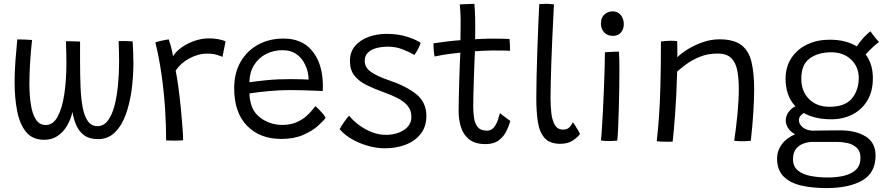

<svg xmlns="http://www.w3.org/2000/svg" viewBox="-20 -736 4674 1006"><path d="M212 -3.5Q150 -3.5 116.5 -44.8Q83 -86 69.8 -154.8Q56.5 -223.5 56.5 -305.5Q56.5 -359.5 60.8 -417Q65 -474.5 70.5 -529.5Q85.5 -529.5 108.8 -528.8Q132 -528 148 -526.5Q141.5 -468.5 137.8 -409.5Q134 -350.5 134 -297.5Q134 -236.5 141.8 -187.5Q149.5 -138.5 168.2 -109.8Q187 -81 219.5 -81Q258.5 -81 282.2 -125Q306 -169 317 -243.2Q328 -317.5 328 -408.5Q328 -432 327.2 -464Q326.5 -496 325.5 -520Q338.5 -520 362.8 -519.5Q387 -519 399.5 -518V-414Q399.5 -342.5 402 -281Q404.5 -219.5 413.2 -173.2Q422 -127 440.5 -101Q459 -75 491 -75Q522.5 -75 544.2 -103Q566 -131 579 -179Q592 -227 598 -287.8Q604 -348.5 604 -414Q604 -434.5 603.2 -466.8Q602.5 -499 601.5 -520.5Q609 -521 617.5 -521Q626 -521 635 -521Q644 -521 655.2 -520.2Q666.5 -519.5 675 -519Q676.5 -493.5 677.8 -462Q679 -430.5 679 -405.5Q679 -336.5 669.8 -266.2Q660.5 -196 639.5 -137.2Q618.5 -78.5 582.5 -42.8Q546.5 -7 493.5 -7Q448.5 -7 421.2 -27Q394 -47 379.8 -79.5Q365.5 -112 359.5 -149.5Q350.5 -110 331 -76.8Q311.5 -43.5 281.5 -23.5Q251.5 -3.5 212 -3.5Z M886.5 -441.5Q903 -467.5 933.2 -488.8Q963.5 -510 1001 -522.5Q1038.5 -535 1075.5 -535Q1099 -535 1123.2 -530.8Q1147.5 -526.5 1162 -519L1145.5 -438Q1133.5 -443.5 1114.2 -449.2Q1095 -455 1066 -455Q1018 -455 971.8 -429.8Q925.5 -404.5 900.5 -366Q908 -329 915 -276.5Q922 -224 927.5 -169.2Q933 -114.5 936.2 -69.2Q939.5 -24 939.5 -1Q922.5 0.5 896.8 0.8Q871 1 850.5 0Q850.5 -80 844.8 -167.8Q839 -255.5 826.5 -344Q814 -432.5 794 -514Q808.5 -519 832.5 -524Q856.5 -529 864 -529.5Q870.5 -512 877.5 -485Q884.5 -458 886.5 -441.5Z M1686 -118.5Q1673.5 -101 1644 -75Q1614.5 -49 1567 -28.5Q1519.5 -8 1454 -8Q1341.5 -8 1274.2 -77.2Q1207 -146.5 1207 -273.5Q1207 -353.5 1240.5 -411.8Q1274 -470 1332.5 -502Q1391 -534 1465.5 -534Q1559 -534 1611 -475Q1663 -416 1670.5 -318.5Q1673 -288 1671 -259Q1663 -259.5 1633 -260.8Q1603 -262 1566 -263Q1529 -264 1499.5 -264Q1446.5 -264 1389.5 -258.8Q1332.5 -253.5 1287 -246.5Q1287 -232 1289.2 -218.2Q1291.5 -204.5 1295 -192Q1308.5 -141 1355.5 -111.2Q1402.5 -81.5 1459.5 -81.5Q1501 -81.5 1531.5 -94.5Q1562 -107.5 1582.8 -125.5Q1603.5 -143.5 1615.5 -159Q1627.5 -174.5 1632.5 -180Q1636.5 -176.5 1647.8 -165.8Q1659 -155 1670.2 -142Q1681.5 -129 1686 -118.5ZM1286.5 -305Q1327 -311 1381 -316.2Q1435 -321.5 1503.5 -321.5Q1539 -321.5 1563 -320.5Q1587 -319.5 1597 -319Q1597 -337.5 1592.5 -358Q1586.5 -384.5 1571.2 -411Q1556 -437.5 1528.8 -455.2Q1501.5 -473 1460.5 -473Q1413.5 -473 1374.5 -453.2Q1335.5 -433.5 1311.8 -396Q1288 -358.5 1286.5 -305Z M1995.5 41Q1953 41 1908 28.2Q1863 15.5 1823.8 -7Q1784.5 -29.5 1759.5 -59.5Q1764 -68 1773 -82Q1782 -96 1792 -109.5Q1802 -123 1809.5 -129.5Q1830 -104 1860.8 -81Q1891.5 -58 1927.8 -43.8Q1964 -29.5 2001.5 -29.5Q2057 -29.5 2096.2 -54.8Q2135.5 -80 2135.5 -124Q2135.5 -158 2116 -181.5Q2096.5 -205 2062.8 -222.2Q2029 -239.5 1987 -254Q1938.5 -271.5 1899 -291.2Q1859.5 -311 1836.5 -340.5Q1813.5 -370 1813.5 -416.5Q1813.5 -463.5 1840.2 -495Q1867 -526.5 1910.8 -542.5Q1954.5 -558.5 2006 -558.5Q2066 -558.5 2113 -543.5Q2160 -528.5 2184 -511.5Q2180.5 -499 2170.8 -480Q2161 -461 2151.5 -448Q2126 -463 2090.2 -477.2Q2054.5 -491.5 2012 -491.5Q1981.5 -491.5 1953.8 -484.5Q1926 -477.5 1908.5 -461Q1891 -444.5 1891 -417Q1891 -380 1927.8 -356.5Q1964.5 -333 2017.5 -315.5Q2106.5 -286 2160.2 -243.2Q2214 -200.5 2214 -129Q2214 -73 2184.8 -35.2Q2155.5 2.5 2106.2 21.8Q2057 41 1995.5 41Z M2654 -102Q2647 -76.5 2633 -48.2Q2619 -20 2593 -0.5Q2567 19 2524.5 19Q2469.5 19 2438.8 -5.2Q2408 -29.5 2395.5 -69Q2383 -108.5 2383 -153.5Q2383 -183.5 2384 -228.5Q2385 -273.5 2386.5 -321Q2388 -368.5 2389.5 -406.5Q2391 -444.5 2392 -460Q2339.5 -455 2302.8 -448.8Q2266 -442.5 2257 -440Q2253.5 -457.5 2252.2 -479.8Q2251 -502 2251 -509Q2278.5 -513 2317.2 -518Q2356 -523 2392.5 -525.5Q2393 -548 2393.2 -577.8Q2393.5 -607.5 2393.5 -634.5Q2393.5 -657 2392 -677.8Q2390.5 -698.5 2389 -713L2465.5 -716Q2466.5 -707.5 2468.2 -677.2Q2470 -647 2470 -604Q2470 -589 2469.8 -567.2Q2469.5 -545.5 2469.5 -530.5Q2484 -531.5 2506 -532.5Q2528 -533.5 2541.5 -533.5Q2578 -534 2610.8 -533.2Q2643.5 -532.5 2649.5 -532Q2651 -521.5 2651.8 -501.5Q2652.5 -481.5 2652.5 -470Q2647 -470.5 2617.5 -471.2Q2588 -472 2558.5 -471.5Q2537.5 -471 2512.2 -470Q2487 -469 2468.5 -467.5Q2467.5 -450 2466 -412Q2464.5 -374 2463 -328.5Q2461.5 -283 2460.5 -242.5Q2459.5 -202 2459.5 -180Q2459.5 -149 2463.5 -119.5Q2467.5 -90 2482.8 -70.8Q2498 -51.5 2531.5 -51.5Q2554 -51.5 2567.8 -68.5Q2581.5 -85.5 2588.8 -107.2Q2596 -129 2599.5 -143.5Q2604 -139 2616 -130Q2628 -121 2639.5 -112.8Q2651 -104.5 2654 -102Z M3019 -35Q3008.5 -18 2982 -0.2Q2955.5 17.5 2916 17.5Q2860 17.5 2833 -13.5Q2806 -44.5 2798 -98.2Q2790 -152 2790 -220.5Q2790 -270.5 2791.5 -337.2Q2793 -404 2795.5 -474.8Q2798 -545.5 2800.5 -608.5Q2803 -671.5 2805.5 -714.5Q2824.5 -716 2839.5 -716Q2860 -716 2882.5 -713Q2881 -680 2878.5 -631.8Q2876 -583.5 2873.5 -527.8Q2871 -472 2869 -415.5Q2867 -359 2865.8 -308.5Q2864.5 -258 2864.5 -221Q2864.5 -181.5 2868.8 -143.8Q2873 -106 2887 -81.5Q2901 -57 2930 -57Q2951 -57 2962.2 -67.8Q2973.5 -78.5 2981.5 -95.5Q2985.5 -91 2993.8 -78Q3002 -65 3009.5 -52Q3017 -39 3019 -35Z M3192 -548Q3162 -548 3145.2 -566.8Q3128.5 -585.5 3128.5 -612.5Q3128.5 -643.5 3146.8 -660Q3165 -676.5 3190.5 -676.5Q3217 -676.5 3232.8 -656.8Q3248.5 -637 3248.5 -609Q3248.5 -584 3233.5 -566Q3218.5 -548 3192 -548ZM3214 0.5Q3207 1.5 3195 2.2Q3183 3 3171 3Q3148.5 3 3128.5 0Q3130.5 -13 3133.2 -54.2Q3136 -95.5 3139 -151.8Q3142 -208 3144.2 -268Q3146.5 -328 3148 -379.8Q3149.5 -431.5 3149.5 -462Q3155 -462.5 3169.8 -463.5Q3184.5 -464.5 3200 -465Q3215.5 -465.5 3223 -465.5Q3224 -452.5 3224.8 -427Q3225.5 -401.5 3225.5 -369.5Q3225.5 -322.5 3224.5 -266Q3223.5 -209.5 3222 -154.8Q3220.5 -100 3218.5 -58.2Q3216.5 -16.5 3214 0.5Z M3504.5 6Q3496.5 6.5 3486 6.8Q3475.5 7 3465 6.5Q3454.5 6.5 3441.5 5.8Q3428.5 5 3421 4Q3427.5 -52 3432.5 -119.8Q3437.5 -187.5 3440.2 -283.2Q3443 -379 3443 -518.5Q3452.5 -520 3466 -521.2Q3479.5 -522.5 3494.5 -522.5Q3503 -522.5 3512.2 -522Q3521.5 -521.5 3528 -520.5Q3529 -512 3529 -484.2Q3529 -456.5 3529 -436Q3549.5 -457 3585 -478.8Q3620.5 -500.5 3663.2 -515.2Q3706 -530 3749 -530Q3825 -530 3864.2 -500Q3903.5 -470 3917.5 -411.5Q3931.5 -353 3931.5 -267.5Q3931.5 -214.5 3927 -145Q3922.5 -75.5 3914 1.5Q3900.5 4 3871 4Q3858.5 4 3846.8 3.5Q3835 3 3827 1.5Q3837.5 -69.5 3844.2 -140.5Q3851 -211.5 3851 -270.5Q3851 -326 3842.8 -367.8Q3834.5 -409.5 3810.5 -432.5Q3786.5 -455.5 3740 -455.5Q3689 -455.5 3647.8 -438.8Q3606.5 -422 3576.2 -399.8Q3546 -377.5 3528 -361Q3524.5 -232 3517 -134.2Q3509.5 -36.5 3504.5 6Z M4336 -111Q4290.5 -111 4254.5 -119.8Q4218.5 -128.5 4191.5 -144Q4166 -128.5 4166 -105.5Q4166 -86.5 4185 -69.8Q4204 -53 4236 -51.5Q4239 -51.5 4242 -51.5Q4273.5 -52 4311 -52.5Q4348.5 -53 4383.5 -53Q4463 -53 4515.2 -21.2Q4567.5 10.5 4567.5 79Q4567.5 169.5 4498 209.5Q4428.5 249.5 4310 249.5Q4236 249.5 4177.8 236Q4119.5 222.5 4085.8 188.8Q4052 155 4051.5 95.5Q4051.5 54.5 4076.2 20.5Q4101 -13.5 4146 -32.5Q4121 -46 4109 -65.5Q4097 -85 4097 -105Q4097 -128.5 4111.5 -148.5Q4126 -168.5 4147.5 -179Q4120 -208 4108 -245.2Q4096 -282.5 4096 -321Q4096 -386.5 4127 -432.8Q4158 -479 4210.2 -503.5Q4262.5 -528 4327 -528Q4412.5 -528 4469 -493Q4484 -516 4504 -537.8Q4524 -559.5 4540.5 -572Q4544.5 -566 4553 -554.8Q4561.5 -543.5 4570.8 -532.5Q4580 -521.5 4585.5 -516Q4575 -509 4553.8 -489.5Q4532.5 -470 4515.5 -451Q4553.5 -401 4553.5 -326Q4553.5 -258 4525 -210Q4496.5 -162 4447.2 -136.5Q4398 -111 4336 -111ZM4326 -176.5Q4407.5 -176.5 4443.5 -220Q4479.5 -263.5 4479.5 -328Q4479.5 -385.5 4439.5 -423.8Q4399.5 -462 4335 -462Q4267 -462 4222.8 -430Q4178.5 -398 4178.5 -324Q4178.5 -257.5 4219 -217Q4259.5 -176.5 4326 -176.5ZM4317.5 194Q4363.5 194 4402.5 184.8Q4441.5 175.5 4465 153Q4488.5 130.5 4488.5 90.5Q4488.5 56.5 4469.2 38.5Q4450 20.5 4422.2 14Q4394.5 7.5 4368.5 7.5H4238.5Q4216.5 7.5 4192.5 15.2Q4168.5 23 4151.8 42.8Q4135 62.5 4135 98Q4135 136.5 4160.5 157.2Q4186 178 4227.5 186Q4269 194 4317.5 194Z"/></svg>

Font: Grandstander Light
Style: Regular
Weight: 300
Designer: Tyler Finck
Foundry: Etcetera Type Co
Version: Version 1.200; ttfautohint (v1.8.3)